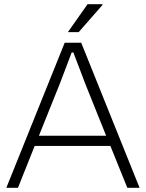

<svg xmlns="http://www.w3.org/2000/svg" viewBox="-20 -888 690 908"><path d="M10 0 286 -686H364L640 0H582L502 -198H144L65 0ZM164 -246H482L382 -495Q379 -503 373 -519Q367 -535 359 -556Q351 -577 342.5 -599Q334 -621 327 -640H319Q312 -621 302 -595Q292 -569 282 -542.5Q272 -516 264 -495ZM301 -736 394 -868H464L465 -865L352 -736Z"/></svg>

Font: Archivo Thin
Style: Regular
Weight: 250
Designer: Hector Gatti
Foundry: Omnibus-Type
Version: Version 2.001